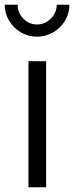

<svg xmlns="http://www.w3.org/2000/svg" viewBox="-59 -796 315 816"><path d="M62 -536H137V0H62ZM-39 -776H16Q16 -742 40 -717Q64 -692 98 -692Q132 -692 157 -717Q182 -742 182 -776H236Q236 -739 217.5 -708Q199 -677 167 -658.5Q135 -640 98 -640Q61 -640 29.5 -658.5Q-2 -677 -20.5 -708.5Q-39 -740 -39 -776Z"/></svg>

Font: Eudoxus Sans
Style: Regular
Weight: 400
Designer: Stijn de Vries
Foundry: tokotype
Version: Version 2.005